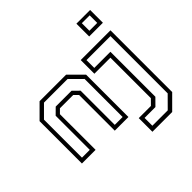

<svg xmlns="http://www.w3.org/2000/svg" viewBox="-225 -976 1401 1401"><g transform="rotate(-45 476.0 -275.0)"><path d="M55 0V-437L158 -540H432L535 -437V0H394V-368L363.5 -398.5H226.5L196 -368V0ZM85.5 -30H166V-382L213.5 -429H377L424 -382.5V-30H505V-422.5L417 -510H173.5L85.5 -422ZM582.5 200V59H708L748 18.5V-399H582.5V-540H889.5V97L786.5 200ZM613.5 168.5H772L859.5 80.5V-510H612V-429.5H778.5V34.5L725.5 88H613.5ZM748 -618V-750H889.5V-618ZM778.5 -646.5H859.5V-724.5H778.5Z"/></g></svg>

Font: Tourney Light
Style: Regular
Weight: 300
Version: Version 1.015